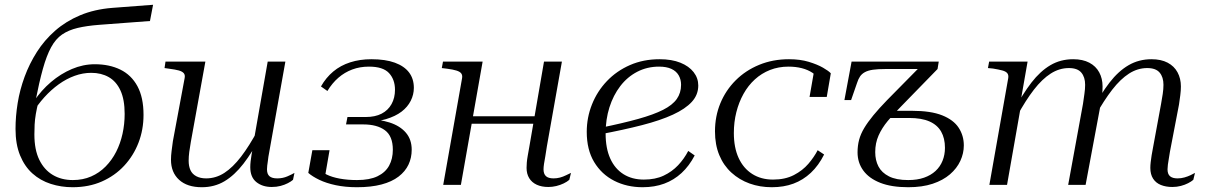

<svg xmlns="http://www.w3.org/2000/svg" viewBox="-20 -774 5054 804"><path d="M362 -469Q327 -469 292.5 -456.5Q258 -444 226 -421Q194 -398 165.5 -366.5Q137 -335 115 -298L122 -350Q153 -396 193.5 -430.5Q234 -465 281 -485Q328 -505 377 -505Q438 -505 484 -482.5Q530 -460 555.5 -413Q581 -366 581 -293Q581 -231 560 -176.5Q539 -122 500 -80Q461 -38 406.5 -14Q352 10 284 10Q236 10 192.5 -4Q149 -18 116 -47.5Q83 -77 64 -123.5Q45 -170 45 -234Q45 -287 54 -342.5Q63 -398 83 -452.5Q103 -507 134.5 -556.5Q166 -606 211 -645.5Q256 -685 315.5 -710Q375 -735 450 -741L621 -754L608 -686L395 -670Q343 -666 305 -657Q267 -648 240 -629.5Q213 -611 194 -576Q175 -541 159.5 -485.5Q144 -430 128 -348H141Q134 -320 130 -296.5Q126 -273 125 -252Q124 -231 124 -211Q124 -147 144.5 -105Q165 -63 201 -41.5Q237 -20 285 -20Q327 -20 361.5 -35Q396 -50 422.5 -77Q449 -104 466.5 -138.5Q484 -173 493 -213.5Q502 -254 502 -297Q502 -357 484.5 -395Q467 -433 435.5 -451Q404 -469 362 -469Z M779 -179Q775 -157 772.5 -137.5Q770 -118 770 -101Q770 -78 777.5 -61.5Q785 -45 802 -36Q819 -27 843 -27Q884 -27 919.5 -50Q955 -73 989.5 -118Q1024 -163 1060 -230L1074 -208Q1037 -137 999.5 -88.5Q962 -40 920 -15Q878 10 825 10Q764 10 730 -21Q696 -52 696 -105Q696 -122 698.5 -141.5Q701 -161 704 -183L753 -446Q756 -460 749.5 -467.5Q743 -475 728.5 -479Q714 -483 690 -486L669 -489L673 -516H840ZM1104 -118Q1103 -108 1101.5 -98.5Q1100 -89 1099 -80.5Q1098 -72 1098 -65Q1098 -45 1108.5 -36Q1119 -27 1141 -27Q1164 -27 1183.5 -35.5Q1203 -44 1213 -50L1207 -21Q1199 -14 1185.5 -7Q1172 0 1155 4.5Q1138 9 1118 9Q1079 9 1053.5 -11.5Q1028 -32 1028 -74Q1028 -85 1029.5 -98.5Q1031 -112 1033.5 -127Q1036 -142 1039 -156V-163L1101 -516H1175Z M1525 -495Q1487 -495 1455 -483Q1423 -471 1397 -448.5Q1371 -426 1351 -393L1324 -412Q1345 -449 1375.5 -474.5Q1406 -500 1446.5 -513Q1487 -526 1535 -526Q1594 -526 1633.5 -511.5Q1673 -497 1693 -470.5Q1713 -444 1713 -406Q1713 -378 1700 -352Q1687 -326 1661.5 -306.5Q1636 -287 1596 -275Q1556 -263 1502 -263L1538 -281L1534 -258L1510 -275Q1568 -275 1611.5 -261Q1655 -247 1679.5 -218.5Q1704 -190 1704 -147Q1704 -113 1690.5 -84.5Q1677 -56 1649 -34.5Q1621 -13 1577.5 -1.5Q1534 10 1475 10Q1426 10 1386 1.5Q1346 -7 1317 -21Q1288 -35 1271 -50L1288 -145H1360L1341 -35Q1332 -36 1324.5 -41Q1317 -46 1313.5 -54.5Q1310 -63 1313 -73Q1324 -55 1347 -43.5Q1370 -32 1403 -26Q1436 -20 1475 -20Q1528 -20 1561 -36Q1594 -52 1609.5 -80.5Q1625 -109 1625 -147Q1625 -204 1592 -228.5Q1559 -253 1501 -253H1429L1435 -284H1511Q1551 -284 1578 -298Q1605 -312 1619.5 -338Q1634 -364 1634 -398Q1634 -441 1609 -468Q1584 -495 1525 -495Z M1920 -256H2248L2253 -287H1926ZM1836 0H1910L2001 -516H1835L1830 -489L1854 -486Q1877 -483 1891.5 -478.5Q1906 -474 1911.5 -466.5Q1917 -459 1915 -447ZM2256 -65Q2256 -74 2258 -87.5Q2260 -101 2263.5 -119.5Q2267 -138 2270 -161L2333 -516H2258L2197 -162Q2193 -139 2190 -122.5Q2187 -106 2186 -93.5Q2185 -81 2185 -71Q2185 -46 2196 -28Q2207 -10 2227.5 -0.5Q2248 9 2276 9Q2293 9 2309.5 5Q2326 1 2340.5 -6Q2355 -13 2364 -21L2371 -50Q2362 -46 2350 -40Q2338 -34 2325 -30.5Q2312 -27 2298 -27Q2276 -27 2266 -36.5Q2256 -46 2256 -65Z M2671 10Q2605 10 2552 -17Q2499 -44 2468 -95.5Q2437 -147 2437 -222Q2437 -282 2459 -337Q2481 -392 2521.5 -434.5Q2562 -477 2618 -501.5Q2674 -526 2742 -526Q2793 -526 2829 -511.5Q2865 -497 2884.5 -472Q2904 -447 2904 -416Q2904 -377 2877 -347.5Q2850 -318 2798 -294Q2746 -270 2668.5 -250Q2591 -230 2490 -211L2495 -239Q2588 -258 2652.5 -276Q2717 -294 2756.5 -314Q2796 -334 2814 -359.5Q2832 -385 2832 -419Q2832 -441 2822 -458.5Q2812 -476 2791.5 -485.5Q2771 -495 2740 -495Q2690 -495 2648.5 -473.5Q2607 -452 2577.5 -413.5Q2548 -375 2532 -324.5Q2516 -274 2516 -215Q2516 -153 2535.5 -110Q2555 -67 2591 -44.5Q2627 -22 2676 -22Q2724 -22 2759 -38.5Q2794 -55 2819.5 -82Q2845 -109 2862 -142L2889 -123Q2866 -79 2834 -49.5Q2802 -20 2761.5 -5Q2721 10 2671 10Z M3217 -22Q3268 -22 3304.5 -41Q3341 -60 3365 -88Q3389 -116 3404 -145L3431 -127Q3408 -81 3375.5 -50.5Q3343 -20 3302.5 -5Q3262 10 3212 10Q3162 10 3119 -5.5Q3076 -21 3043 -51Q3010 -81 2992 -124.5Q2974 -168 2974 -224Q2974 -287 2996.5 -341.5Q3019 -396 3060.5 -437.5Q3102 -479 3159 -502.5Q3216 -526 3284 -526Q3331 -526 3367 -515Q3403 -504 3426.5 -490.5Q3450 -477 3459 -467L3442 -368H3370L3389 -477Q3400 -474 3405.5 -470Q3411 -466 3413.5 -460.5Q3416 -455 3415.5 -449Q3415 -443 3412 -437Q3402 -456 3382.5 -469Q3363 -482 3337.5 -488.5Q3312 -495 3282 -495Q3240 -495 3204.5 -481Q3169 -467 3141 -441.5Q3113 -416 3093.5 -381Q3074 -346 3063.5 -304.5Q3053 -263 3053 -217Q3053 -156 3073 -112.5Q3093 -69 3130 -45.5Q3167 -22 3217 -22Z M3753 -328Q3722 -297 3697.5 -267.5Q3673 -238 3659 -206.5Q3645 -175 3645 -137Q3645 -103 3658.5 -77Q3672 -51 3702.5 -35.5Q3733 -20 3783 -20Q3821 -20 3849.5 -30Q3878 -40 3897.5 -58Q3917 -76 3927 -101Q3937 -126 3937 -155Q3937 -195 3921 -223Q3905 -251 3872 -265.5Q3839 -280 3787 -280H3662L3689 -310H3799Q3878 -310 3925.5 -291Q3973 -272 3994.5 -239Q4016 -206 4016 -165Q4016 -132 4001.5 -100.5Q3987 -69 3958 -44Q3929 -19 3885.5 -4.5Q3842 10 3783 10Q3713 10 3666 -8.5Q3619 -27 3595 -60Q3571 -93 3571 -136Q3571 -164 3577.5 -188.5Q3584 -213 3599 -238Q3614 -263 3637.5 -291.5Q3661 -320 3694 -354L3833 -495L3843 -485H3688Q3656 -485 3635.5 -482Q3615 -479 3602 -472Q3589 -465 3581.5 -454Q3574 -443 3569 -427L3544 -355H3516L3546 -516H3911L3906 -485Z M4123 0H4197L4258 -347L4255 -356L4283 -516H4122L4117 -489L4138 -487Q4162 -483 4177 -479Q4192 -475 4198 -467.5Q4204 -460 4202 -447ZM4879 -138 4917 -336Q4920 -356 4922.5 -375.5Q4925 -395 4925 -412Q4925 -445 4911 -471Q4897 -497 4869.5 -511.5Q4842 -526 4802 -526Q4749 -526 4706 -501Q4663 -476 4626 -428Q4589 -380 4552 -310L4566 -288Q4603 -354 4637.5 -398.5Q4672 -443 4708 -466Q4744 -489 4784 -489Q4820 -489 4836 -470Q4852 -451 4852 -419Q4852 -401 4849 -381Q4846 -361 4842 -339L4809 -160Q4805 -140 4802.5 -124Q4800 -108 4798.5 -95Q4797 -82 4797 -71Q4797 -44 4808.5 -26Q4820 -8 4841 0.5Q4862 9 4889 9Q4908 9 4925 4.5Q4942 0 4955.5 -7Q4969 -14 4977 -21L4984 -50Q4977 -46 4965.5 -40.5Q4954 -35 4940 -31Q4926 -27 4911 -27Q4890 -27 4879.5 -36Q4869 -45 4869 -65Q4869 -73 4870.5 -84.5Q4872 -96 4874.5 -110Q4877 -124 4879 -138ZM4453 0H4526L4589 -337Q4591 -346 4592.5 -356Q4594 -366 4595 -375.5Q4596 -385 4596.5 -394Q4597 -403 4597 -412Q4597 -445 4583 -471Q4569 -497 4541.5 -511.5Q4514 -526 4474 -526Q4421 -526 4378.5 -501Q4336 -476 4299 -428Q4262 -380 4225 -310L4239 -288Q4275 -354 4309.5 -398.5Q4344 -443 4380 -466Q4416 -489 4456 -489Q4492 -489 4508 -470Q4524 -451 4524 -419Q4524 -401 4521 -381Q4518 -361 4515 -339Z"/></svg>

Font: Roboto Serif 120pt Expanded Light
Style: Italic
Weight: 300
Width: 7
Italic angle: -10°
Designer: Greg Gazdowicz
Foundry: Commercial Type
Version: Version 1.008